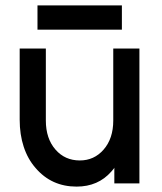

<svg xmlns="http://www.w3.org/2000/svg" viewBox="-20 -680 601 712"><path d="M53 -500V-236Q53 -181 68 -135.5Q83 -90 112 -57Q171 12 264 12Q344 12 393 -44Q395 -47 398.5 -50.5Q402 -54 404 -58V0H497V-500H400V-233Q400 -166 364 -125Q329 -85 276 -85Q221 -85 186 -125Q150 -166 150 -233V-500ZM119 -570H432V-660H119Z"/></svg>

Font: Unageo
Style: Medium
Weight: 500
Designer: Richard Sepsi
Foundry: Richard Sepsi
Version: Version 2.000